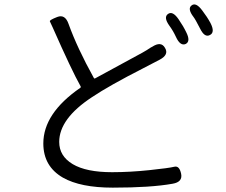

<svg xmlns="http://www.w3.org/2000/svg" viewBox="-20 -824 1040 882"><path d="M498 38Q350 38 269 -8Q179 -60 179 -165Q179 -303 348 -420Q353 -423 350 -428Q309 -501 222 -698Q212 -720 209 -726Q207 -732 243 -746Q279 -760 295 -714Q335 -603 411 -466Q413 -462 417 -464L634 -582Q654 -593 673 -606L679 -609Q720 -636 738 -604Q757 -573 714 -550L639 -511Q482 -431 403 -378Q252 -279 252 -172Q252 -107 314 -70Q376 -33 495 -33Q577 -33 667 -42.5Q757 -52 780.5 -58Q804 -64 812 -26Q820 12 773 20Q673 38 498 38ZM833 -622Q808 -611 788 -655Q775 -683 758 -706Q730 -745 752 -760Q773 -775 800 -736Q822 -704 835 -677Q857 -634 833 -622ZM944 -663Q920 -650 899 -693Q877 -736 869 -746Q840 -784 860 -799Q880 -815 909 -776Q932 -746 947 -718Q969 -675 944 -663Z"/></svg>

Font: Resource Han Rounded JP Normal
Style: Regular
Weight: 350
Designer: Cyano Hao (round all glyphs); Ryoko NISHIZUKA 西塚涼子 (kana, bopomofo & ideographs); Paul D. Hunt (Latin, Greek & Cyrillic)
Foundry: Cyano Hao
Version: 0.990